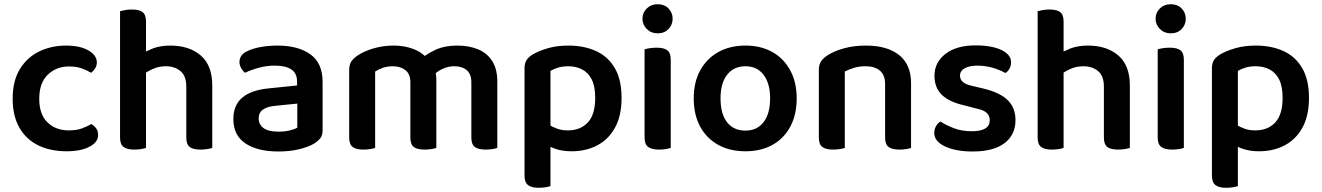

<svg xmlns="http://www.w3.org/2000/svg" viewBox="-20 -703 6265 910"><path d="M307 -388Q247 -388 206.5 -349Q166 -310 166 -235Q166 -161 205 -123Q244 -85 306 -85Q343 -85 368.5 -94.5Q394 -104 413 -115Q428 -106 436.5 -93.5Q445 -81 445 -63Q445 -29 404 -7.5Q363 14 296 14Q220 14 162.5 -13.5Q105 -41 72.5 -97Q40 -153 40 -235Q40 -320 74.5 -376Q109 -432 166.5 -459.5Q224 -487 293 -487Q359 -487 399 -464Q439 -441 439 -407Q439 -392 431 -379Q423 -366 412 -358Q392 -370 367 -379Q342 -388 307 -388Z M672 -2Q664 1 649 3.5Q634 6 616 6Q582 6 565.5 -6.5Q549 -19 549 -51V-650Q557 -652 572 -655Q587 -658 605 -658Q640 -658 656 -645.5Q672 -633 672 -601V-459Q687 -466 706 -474Q742 -487 787 -487Q877 -487 931.5 -440Q986 -393 986 -298V-2Q978 1 962.5 3.5Q947 6 930 6Q895 6 879 -6.5Q863 -19 863 -51V-292Q863 -343 835.5 -366Q808 -389 766 -389Q732 -389 704 -376Q686 -368 672 -359Z M1295 -487Q1393 -487 1451 -445.5Q1509 -404 1509 -315V-85Q1509 -61 1497.5 -47Q1486 -33 1468 -22Q1440 -6 1397 4.5Q1354 15 1300 15Q1200 15 1143 -23.5Q1086 -62 1086 -138Q1086 -205 1128.5 -240.5Q1171 -276 1252 -284L1388 -298V-316Q1388 -356 1360.5 -374Q1333 -392 1283 -392Q1244 -392 1207 -382Q1170 -372 1141 -358Q1131 -366 1123 -380Q1115 -394 1115 -409Q1115 -445 1155 -462Q1183 -475 1220.5 -481Q1258 -487 1295 -487ZM1300 -79Q1330 -79 1354 -85Q1378 -91 1389 -98V-212L1290 -202Q1249 -199 1227.5 -184.5Q1206 -170 1206 -142Q1206 -113 1229 -96Q1252 -79 1300 -79Z M2048 -327V-2Q2040 1 2024.5 3.5Q2009 6 1992 6Q1957 6 1941 -6.5Q1925 -19 1925 -51V-313Q1925 -352 1901.5 -370.5Q1878 -389 1842 -389Q1816 -389 1794.5 -381.5Q1773 -374 1758 -364V-2Q1750 1 1735 3.5Q1720 6 1702 6Q1668 6 1651.5 -6.5Q1635 -19 1635 -51V-372Q1635 -396 1645 -411.5Q1655 -427 1675 -440Q1706 -461 1751.5 -474Q1797 -487 1846 -487Q1895 -487 1936 -472Q1970 -460 1993 -438Q2018 -455 2048 -469Q2090 -487 2148 -487Q2201 -487 2244 -470Q2287 -453 2312 -415Q2337 -377 2337 -317V-2Q2330 1 2314.5 3.5Q2299 6 2282 6Q2247 6 2230.5 -6.5Q2214 -19 2214 -51V-313Q2214 -352 2192 -370.5Q2170 -389 2133 -389Q2106 -389 2081 -378Q2060 -369 2045 -356Q2048 -342 2048 -327Z M2689 14Q2649 14 2617 4Q2602 -1 2589 -7V179Q2581 182 2566 184.5Q2551 187 2533 187Q2499 187 2482.5 174Q2466 161 2466 129V-379Q2466 -402 2475 -417Q2484 -432 2505 -445Q2534 -462 2577 -474.5Q2620 -487 2674 -487Q2747 -487 2804 -461.5Q2861 -436 2893.5 -381Q2926 -326 2926 -239Q2926 -155 2895.5 -99Q2865 -43 2811.5 -14.5Q2758 14 2689 14ZM2589 -108Q2598 -102 2609 -98Q2635 -85 2671 -85Q2731 -85 2766 -122.5Q2801 -160 2801 -239Q2801 -294 2784.5 -326.5Q2768 -359 2739 -374Q2710 -389 2674 -389Q2646 -389 2625 -382.5Q2604 -376 2589 -367Z M3025 -614Q3025 -643 3045.5 -663Q3066 -683 3097 -683Q3129 -683 3148.5 -663Q3168 -643 3168 -614Q3168 -586 3148.5 -565.5Q3129 -545 3097 -545Q3066 -545 3045.5 -565.5Q3025 -586 3025 -614ZM3159 -2Q3151 1 3136 3.5Q3121 6 3103 6Q3069 6 3052 -6.5Q3035 -19 3035 -51V-469Q3043 -472 3058.5 -474.5Q3074 -477 3092 -477Q3127 -477 3143 -464.5Q3159 -452 3159 -419Z M3756 -237Q3756 -160 3726 -103.5Q3696 -47 3641.5 -16.5Q3587 14 3513 14Q3439 14 3384 -16.5Q3329 -47 3298.5 -103Q3268 -159 3268 -237Q3268 -314 3299 -370Q3330 -426 3385 -456.5Q3440 -487 3513 -487Q3586 -487 3640.5 -456.5Q3695 -426 3725.5 -369.5Q3756 -313 3756 -237ZM3513 -389Q3458 -389 3426.5 -349Q3395 -309 3395 -237Q3395 -163 3426 -123.5Q3457 -84 3513 -84Q3568 -84 3599 -124Q3630 -164 3630 -237Q3630 -308 3599 -348.5Q3568 -389 3513 -389Z M4298 -309V-2Q4291 1 4275.5 3.5Q4260 6 4243 6Q4208 6 4191.5 -6.5Q4175 -19 4175 -51V-304Q4175 -348 4150 -368.5Q4125 -389 4083 -389Q4052 -389 4027.5 -381.5Q4003 -374 3984 -364V-2Q3976 1 3961 3.5Q3946 6 3928 6Q3894 6 3877.5 -6.5Q3861 -19 3861 -51V-372Q3861 -396 3871 -411.5Q3881 -427 3901 -440Q3931 -460 3978.5 -473.5Q4026 -487 4084 -487Q4185 -487 4241.5 -442Q4298 -397 4298 -309Z M4793 -134Q4793 -64 4741 -24.5Q4689 15 4590 15Q4510 15 4459 -9Q4408 -33 4408 -73Q4408 -90 4416 -104.5Q4424 -119 4437 -127Q4465 -109 4502 -95Q4539 -81 4586 -81Q4671 -81 4671 -133Q4671 -155 4656 -168.5Q4641 -182 4610 -188L4553 -203Q4480 -219 4444.5 -253Q4409 -287 4409 -344Q4409 -407 4461 -447.5Q4513 -488 4605 -488Q4653 -488 4691 -478.5Q4729 -469 4750.5 -451Q4772 -433 4772 -408Q4772 -391 4764.5 -377.5Q4757 -364 4745 -357Q4733 -364 4712.5 -372.5Q4692 -381 4666 -386.5Q4640 -392 4614 -392Q4575 -392 4552.5 -379.5Q4530 -367 4530 -344Q4530 -327 4543 -315Q4556 -303 4587 -296L4638 -284Q4719 -265 4756 -228.5Q4793 -192 4793 -134Z M5021 -2Q5013 1 4998 3.5Q4983 6 4965 6Q4931 6 4914.5 -6.5Q4898 -19 4898 -51V-650Q4906 -652 4921 -655Q4936 -658 4954 -658Q4989 -658 5005 -645.5Q5021 -633 5021 -601V-459Q5036 -466 5055 -474Q5091 -487 5136 -487Q5226 -487 5280.5 -440Q5335 -393 5335 -298V-2Q5327 1 5311.5 3.5Q5296 6 5279 6Q5244 6 5228 -6.5Q5212 -19 5212 -51V-292Q5212 -343 5184.5 -366Q5157 -389 5115 -389Q5081 -389 5053 -376Q5035 -368 5021 -359Z M5457 -614Q5457 -643 5477.5 -663Q5498 -683 5529 -683Q5561 -683 5580.5 -663Q5600 -643 5600 -614Q5600 -586 5580.5 -565.5Q5561 -545 5529 -545Q5498 -545 5477.5 -565.5Q5457 -586 5457 -614ZM5591 -2Q5583 1 5568 3.5Q5553 6 5535 6Q5501 6 5484 -6.5Q5467 -19 5467 -51V-469Q5475 -472 5490.5 -474.5Q5506 -477 5524 -477Q5559 -477 5575 -464.5Q5591 -452 5591 -419Z M5947 14Q5907 14 5875 4Q5860 -1 5847 -7V179Q5839 182 5824 184.5Q5809 187 5791 187Q5757 187 5740.5 174Q5724 161 5724 129V-379Q5724 -402 5733 -417Q5742 -432 5763 -445Q5792 -462 5835 -474.5Q5878 -487 5932 -487Q6005 -487 6062 -461.5Q6119 -436 6151.5 -381Q6184 -326 6184 -239Q6184 -155 6153.5 -99Q6123 -43 6069.5 -14.5Q6016 14 5947 14ZM5847 -108Q5856 -102 5867 -98Q5893 -85 5929 -85Q5989 -85 6024 -122.5Q6059 -160 6059 -239Q6059 -294 6042.5 -326.5Q6026 -359 5997 -374Q5968 -389 5932 -389Q5904 -389 5883 -382.5Q5862 -376 5847 -367Z"/></svg>

Font: Baloo Bhaijaan 2 SemiBold
Style: Regular
Weight: 600
Designer: Sanskriti Dholi, Noopur Datye and Ek Type
Foundry: Ek Type
Version: Version 1.700